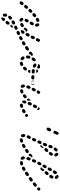

<svg xmlns="http://www.w3.org/2000/svg" viewBox="968 -1583 908 2908"><g transform="rotate(90 1422.0 -129.0)"><path d="M280 255Q283 258 284 262Q286 267 285 271Q285 276 283 280Q281 284 278 287Q268 296 258 301Q250 306 241 304Q232 301 227 293Q227 293 227 293Q227 293 227 293Q229 291 231 289Q237 282 240 273Q242 266 242 258Q245 256 248 253Q255 247 264 247Q274 248 280 255ZM220 234Q218 230 216 226Q215 225 214 224Q213 223 212 222Q212 222 212 222Q207 220 204 218Q203 217 202 217Q202 217 201 217Q197 216 192 218Q188 219 184 221Q181 224 178 228Q176 232 175 236Q174 245 174 255Q174 258 174 261Q175 271 182 277Q189 283 198 282Q208 281 214 274Q220 267 219 258Q219 257 219 255Q219 249 220 243Q221 238 220 234ZM286 222Q286 226 289 230Q291 234 294 237Q302 243 311 241Q320 240 326 233Q332 225 338 216Q341 212 342 208Q343 203 342 199Q342 195 339 191Q337 187 333 184Q326 179 316 180Q307 182 302 189Q296 198 290 205Q287 209 286 213Q285 218 286 222ZM265 168Q266 163 264 159Q263 155 260 151Q257 148 253 146Q249 144 245 143Q240 143 236 144Q232 146 228 149Q219 156 212 164Q205 171 206 181Q206 190 213 196Q219 203 229 202Q238 202 244 195Q250 189 257 183Q261 180 263 176Q265 172 265 168ZM361 130Q360 131 360 132Q357 141 351 148Q346 154 339 158Q340 160 342 162Q344 164 346 165Q350 168 354 168Q359 169 363 168Q367 167 371 165Q375 162 377 158L388 141Q389 139 390 137Q391 134 391 132Q386 134 381 134Q371 134 363 131Q362 131 361 130ZM337 108Q333 100 324 97Q315 94 307 99Q297 104 288 108Q280 113 278 122Q275 131 280 139Q282 143 285 146Q289 149 293 150Q297 151 302 150Q306 150 310 148Q318 143 328 138Q336 134 339 125Q341 116 337 108ZM417 71Q415 67 412 64Q409 61 405 59Q400 58 396 58Q391 58 387 60L369 69Q360 72 357 81Q354 90 358 98Q360 102 363 105Q366 109 370 110Q375 112 379 111Q384 111 388 109L406 101Q415 97 418 88Q421 80 417 71ZM498 51Q500 47 499 43Q499 38 497 34Q493 26 485 22Q476 19 467 23L449 32Q445 34 442 37Q439 40 437 45Q436 49 436 53Q436 58 438 62Q442 70 451 73Q460 77 468 73L487 64Q491 62 494 59Q497 55 498 51ZM577 11Q579 7 578 2Q578 -2 576 -6Q572 -14 563 -17Q554 -20 546 -16L528 -6Q524 -4 521 -1Q518 3 516 7Q515 11 515 16Q516 20 518 24Q522 32 531 35Q540 38 548 34L566 24Q570 22 573 19Q576 15 577 11ZM283 29Q279 31 275 31Q270 31 266 29Q256 26 250 19Q243 12 239 3Q237 -1 237 -6Q238 -10 239 -14Q241 -18 244 -21Q248 -24 252 -26Q256 -28 261 -28Q265 -27 269 -26Q273 -24 276 -21Q279 -17 281 -13Q281 -13 283 -12Q286 -11 289 -9Q292 -6 294 -3Q294 0 294 3Q295 8 296 12Q296 13 296 15Q296 16 295 17Q294 21 291 24Q287 27 283 29ZM45 -13Q44 -17 42 -21Q40 -25 37 -28Q29 -33 20 -32Q11 -31 5 -24Q-3 -14 -8 -8Q-14 0 -12 9Q-11 18 -4 24Q0 27 4 28Q9 29 13 28Q17 28 21 25Q25 23 28 20Q32 14 40 4Q43 0 44 -4Q45 -8 45 -13ZM375 -27Q372 -30 369 -33Q365 -35 361 -36Q356 -37 352 -36Q347 -36 344 -33Q335 -28 327 -23Q319 -19 317 -10Q314 -1 319 7Q321 11 325 14Q328 17 333 18Q337 19 341 19Q346 18 350 16Q359 11 368 5Q376 -1 378 -10Q380 -19 375 -27ZM427 -17 437 -35Q439 -39 443 -42Q446 -44 450 -46Q455 -47 459 -46Q464 -46 468 -44Q476 -39 478 -30Q481 -21 477 -13L470 -1Q464 0 458 3L439 11Q438 12 436 13Q428 9 425 0Q423 -9 427 -17ZM652 -51Q650 -55 646 -58Q642 -60 638 -61Q634 -62 629 -62Q625 -61 621 -59Q612 -53 604 -48Q596 -43 593 -34Q591 -25 596 -17Q598 -14 602 -11Q605 -8 610 -7Q614 -6 618 -7Q623 -7 627 -10Q636 -15 644 -20Q652 -25 655 -34Q657 -43 652 -51ZM444 -67Q445 -68 447 -68Q446 -69 446 -70Q444 -76 444 -82Q444 -82 443 -82Q443 -83 443 -83Q440 -87 436 -89Q432 -90 427 -91Q423 -91 418 -90Q414 -88 411 -85Q403 -79 396 -72Q389 -66 388 -57Q387 -48 393 -41Q396 -37 400 -35Q404 -33 408 -33Q409 -33 409 -33Q410 -33 410 -33L417 -46Q421 -53 428 -59Q435 -65 444 -67ZM94 -95Q87 -101 78 -100Q68 -99 62 -92L49 -77Q46 -74 45 -69Q43 -65 43 -61Q44 -56 46 -52Q48 -48 51 -45Q58 -39 67 -40Q77 -40 83 -48L96 -63Q102 -70 102 -79Q101 -89 94 -95ZM271 -105Q274 -108 279 -109Q283 -110 287 -110Q292 -109 296 -107Q304 -103 307 -94Q309 -85 305 -77Q299 -67 296 -60Q294 -55 290 -53Q287 -50 283 -48Q281 -48 279 -47Q278 -47 276 -47Q271 -49 265 -50Q257 -54 254 -63Q251 -71 255 -80Q260 -88 265 -98Q267 -102 271 -105ZM712 -73Q713 -77 712 -82Q711 -86 708 -90Q703 -98 694 -99Q685 -101 677 -95Q673 -92 670 -89Q668 -85 667 -81Q667 -76 667 -72Q668 -67 671 -64Q676 -56 686 -54Q695 -53 702 -58L703 -59Q707 -61 709 -65Q711 -69 712 -73ZM467 -77Q469 -73 472 -69Q474 -66 478 -64Q487 -60 496 -62Q504 -65 509 -73L518 -91Q523 -100 520 -109Q517 -117 509 -122Q501 -126 492 -123Q483 -121 478 -112L469 -94Q467 -90 466 -86Q466 -81 467 -77ZM162 -142Q162 -147 160 -151Q159 -155 155 -158Q152 -161 148 -163Q144 -165 140 -165Q135 -165 131 -163Q127 -161 124 -158Q116 -151 109 -143Q103 -137 103 -127Q103 -118 110 -111Q116 -105 126 -105Q135 -105 141 -112Q149 -119 155 -126Q159 -129 160 -133Q162 -138 162 -142ZM308 -127Q311 -125 316 -124Q320 -124 325 -125Q329 -126 332 -129Q336 -132 338 -136Q344 -146 348 -154Q352 -162 350 -171Q347 -180 339 -184Q335 -187 330 -187Q326 -187 321 -186Q317 -185 314 -182Q310 -179 308 -175Q304 -167 299 -158Q294 -149 297 -140Q299 -132 308 -127ZM519 -142Q523 -140 528 -140Q532 -139 536 -141Q541 -142 544 -145Q548 -148 550 -152L559 -170Q563 -178 560 -187Q557 -196 549 -200Q545 -202 541 -203Q536 -203 532 -202Q528 -200 524 -197Q521 -195 519 -191L510 -172Q505 -164 508 -155Q511 -146 519 -142ZM222 -216Q217 -223 207 -224Q198 -225 191 -219Q183 -213 175 -205Q167 -199 167 -190Q166 -181 172 -174Q178 -167 188 -166Q197 -165 204 -171Q212 -178 219 -184Q226 -190 227 -199Q228 -208 222 -216ZM325 -233Q319 -241 320 -250Q321 -259 329 -265Q336 -271 345 -270Q354 -269 360 -261Q366 -255 369 -246Q371 -239 372 -230Q372 -225 370 -221Q369 -217 366 -213Q363 -210 359 -208Q355 -206 351 -206Q349 -206 348 -206Q347 -206 345 -206Q342 -207 339 -208Q334 -211 330 -216Q327 -221 327 -227Q327 -230 326 -232Q326 -233 325 -233ZM270 -269Q261 -265 250 -260Q242 -255 239 -246Q237 -237 241 -229Q245 -221 254 -218Q263 -216 271 -220Q280 -225 288 -228Q291 -229 294 -232Q297 -234 299 -238Q297 -245 298 -252Q298 -256 299 -259Q297 -262 294 -265Q291 -268 288 -270Q284 -271 279 -271Q275 -271 270 -269ZM589 -278Q581 -282 572 -280Q564 -277 559 -269Q556 -262 550 -251Q546 -243 548 -234Q551 -225 559 -221Q563 -219 568 -218Q572 -218 577 -219Q581 -221 584 -223Q588 -226 590 -230Q595 -240 598 -246Q598 -246 598 -246Q598 -247 599 -247V-248Q603 -256 600 -265Q598 -274 589 -278Z M966 -14Q964 -18 961 -21Q958 -24 953 -26Q949 -27 945 -27Q940 -27 936 -25Q928 -22 920 -20Q915 -19 912 -16Q908 -13 906 -10Q903 -6 903 -1Q902 3 903 7Q905 16 913 21Q921 26 930 24Q942 21 954 16Q963 12 966 4Q970 -5 966 -14ZM862 13Q858 13 853 12Q849 11 845 8Q834 0 826 -12Q820 -20 822 -29Q823 -38 831 -44Q835 -46 839 -47Q843 -48 848 -47Q852 -47 856 -44Q860 -42 862 -38Q867 -32 872 -28Q877 -24 879 -20Q881 -15 881 -10Q881 -7 880 -4Q880 -3 880 -2Q879 0 879 1Q878 3 877 4Q874 7 870 10Q866 12 862 13ZM1037 -64Q1037 -69 1034 -73Q1032 -77 1029 -79Q1021 -85 1012 -84Q1003 -83 997 -75Q991 -68 984 -61Q978 -54 978 -44Q979 -35 985 -29Q989 -26 993 -24Q997 -22 1001 -23Q1006 -23 1010 -25Q1014 -26 1017 -30Q1025 -38 1033 -48Q1035 -51 1036 -56Q1038 -60 1037 -64ZM730 -105Q728 -109 724 -111Q720 -114 716 -114Q711 -115 707 -114Q702 -113 699 -111L677 -95Q673 -93 671 -89Q669 -85 668 -81Q667 -76 668 -72Q669 -68 672 -64Q677 -56 686 -55Q695 -53 703 -59L725 -74Q732 -79 734 -88Q735 -97 730 -105ZM808 -94Q810 -106 812 -118Q814 -127 822 -132Q830 -137 839 -135Q848 -133 853 -125Q858 -117 856 -108Q854 -98 853 -89Q853 -84 851 -81Q848 -77 845 -74Q843 -72 841 -71Q838 -70 836 -69Q835 -69 835 -69Q833 -69 831 -69Q830 -69 828 -69Q819 -70 813 -77Q807 -84 808 -94ZM1058 -102Q1053 -100 1049 -99Q1045 -99 1040 -101Q1032 -104 1028 -112Q1023 -121 1027 -129Q1028 -133 1029 -136Q1030 -135 1032 -135Q1043 -134 1055 -132Q1063 -132 1072 -134Q1073 -135 1075 -135Q1073 -125 1069 -114Q1068 -110 1065 -107Q1062 -104 1058 -102ZM810 -151Q813 -152 816 -154Q815 -156 814 -159Q813 -161 812 -164Q806 -171 797 -173Q788 -174 780 -169L759 -153Q751 -148 750 -139Q748 -129 754 -122Q756 -118 760 -116Q764 -113 768 -113Q773 -112 777 -113Q781 -114 785 -117L790 -120Q790 -121 790 -123Q792 -131 797 -138Q802 -146 810 -151ZM1237 -155Q1240 -158 1242 -162Q1243 -166 1244 -171Q1244 -180 1237 -187Q1230 -193 1221 -193L1219 -194Q1214 -194 1210 -192Q1206 -190 1203 -187Q1200 -184 1198 -180Q1196 -176 1196 -171Q1196 -167 1198 -162Q1200 -158 1203 -155Q1206 -152 1210 -150Q1214 -149 1219 -149H1221Q1225 -148 1230 -150Q1234 -152 1237 -155ZM1165 -156Q1168 -159 1170 -163Q1172 -167 1172 -171Q1173 -181 1166 -187Q1160 -194 1151 -194L1129 -195Q1124 -195 1120 -194Q1116 -192 1113 -189Q1110 -186 1108 -182Q1106 -178 1106 -173Q1105 -164 1112 -157Q1118 -151 1127 -150L1149 -149Q1154 -149 1158 -151Q1162 -152 1165 -156ZM849 -157Q857 -152 866 -154Q875 -156 880 -164Q885 -172 891 -179Q897 -186 896 -196Q895 -205 888 -211Q881 -217 872 -216Q862 -215 857 -208Q849 -198 842 -188Q837 -180 839 -171Q841 -162 849 -157ZM1082 -175Q1082 -179 1081 -184Q1079 -188 1077 -192Q1074 -195 1070 -197Q1066 -199 1061 -200Q1051 -201 1041 -202Q1036 -203 1032 -201Q1028 -200 1024 -198Q1020 -195 1018 -191Q1016 -187 1015 -183Q1014 -173 1020 -166Q1026 -159 1035 -157Q1045 -156 1057 -155Q1066 -154 1073 -160Q1081 -166 1082 -175ZM979 -174Q984 -176 987 -179Q990 -183 991 -187Q995 -195 991 -204Q987 -212 979 -216Q970 -219 965 -223Q957 -229 948 -227Q939 -226 933 -218Q928 -211 929 -202Q931 -192 938 -187Q948 -180 962 -174Q966 -172 971 -172Q975 -172 979 -174ZM1027 -246Q1028 -247 1029 -248Q1030 -248 1031 -249Q1039 -254 1048 -252Q1057 -250 1062 -242Q1069 -232 1073 -220Q1069 -222 1064 -222Q1053 -223 1044 -224Q1035 -225 1027 -223Q1024 -223 1022 -222Q1021 -225 1021 -228Q1020 -230 1021 -233Q1025 -238 1027 -245Q1027 -245 1027 -246ZM957 -279Q969 -282 984 -282Q993 -283 1000 -276Q1007 -270 1007 -261Q1007 -251 1001 -245Q995 -238 985 -237Q980 -239 978 -241Q971 -246 963 -248Q954 -251 945 -249Q943 -249 942 -249Q942 -249 942 -250Q942 -250 941 -251Q939 -260 944 -268Q948 -276 957 -279Z M1599 8Q1601 4 1602 -1Q1602 -5 1601 -10Q1598 -18 1590 -23Q1582 -27 1573 -25Q1564 -22 1556 -21Q1552 -20 1548 -18Q1544 -15 1541 -12Q1539 -8 1538 -4Q1537 0 1537 5Q1539 14 1546 20Q1554 25 1563 24Q1574 22 1586 18Q1590 17 1594 14Q1597 12 1599 8ZM1382 -16Q1378 -25 1370 -28Q1361 -32 1352 -28Q1344 -24 1337 -23Q1328 -20 1323 -12Q1318 -4 1320 5Q1323 14 1330 19Q1338 23 1347 21Q1359 18 1371 13Q1379 9 1382 1Q1386 -8 1382 -16ZM1261 4Q1249 -8 1248 -28Q1247 -33 1249 -37Q1250 -41 1253 -45Q1256 -48 1260 -50Q1264 -52 1268 -53Q1273 -53 1277 -52Q1281 -50 1285 -47Q1288 -44 1290 -40Q1292 -36 1292 -32Q1293 -29 1293 -27Q1293 -27 1293 -27Q1296 -25 1297 -21Q1299 -18 1299 -15Q1298 -11 1298 -7Q1297 -4 1297 -1Q1296 0 1295 2Q1294 3 1293 4Q1287 11 1277 11Q1268 11 1261 4ZM1679 -51Q1677 -55 1673 -58Q1670 -61 1665 -62Q1661 -63 1656 -62Q1652 -62 1648 -59Q1639 -54 1631 -50Q1623 -45 1620 -37Q1617 -28 1622 -19Q1624 -15 1627 -13Q1631 -10 1635 -9Q1639 -7 1644 -8Q1648 -8 1652 -10Q1661 -15 1671 -21Q1679 -25 1681 -34Q1684 -43 1679 -51ZM1497 -15Q1493 -18 1491 -22Q1490 -26 1490 -30Q1489 -42 1492 -55Q1493 -64 1501 -70Q1508 -75 1518 -74Q1522 -73 1526 -70Q1529 -68 1532 -64Q1535 -61 1536 -56Q1537 -52 1536 -48Q1535 -41 1535 -36Q1528 -32 1523 -25Q1518 -18 1516 -9Q1515 -9 1514 -9Q1513 -9 1513 -9Q1508 -9 1504 -10Q1500 -12 1497 -15ZM1457 -56Q1457 -60 1455 -64Q1454 -69 1451 -72Q1448 -75 1444 -77Q1440 -79 1435 -80Q1431 -80 1427 -78Q1423 -77 1419 -74Q1410 -66 1405 -62Q1401 -59 1399 -55Q1397 -51 1396 -47Q1396 -42 1397 -38Q1398 -34 1401 -30Q1406 -23 1416 -22Q1425 -21 1432 -26Q1439 -32 1449 -40Q1452 -43 1454 -47Q1456 -51 1457 -56ZM1739 -73Q1740 -77 1739 -82Q1738 -86 1735 -90Q1730 -98 1721 -99Q1712 -101 1704 -95Q1696 -90 1694 -81Q1693 -71 1698 -64Q1701 -60 1705 -58Q1708 -55 1713 -55Q1717 -54 1721 -55Q1726 -56 1729 -58L1730 -59Q1734 -61 1736 -65Q1738 -69 1739 -73ZM1263 -104Q1267 -113 1271 -124Q1274 -132 1283 -136Q1292 -140 1300 -136Q1304 -134 1308 -131Q1311 -128 1312 -124Q1314 -120 1314 -115Q1314 -111 1312 -107Q1309 -97 1305 -88Q1302 -81 1295 -77Q1288 -73 1280 -74Q1279 -74 1279 -74Q1278 -74 1278 -75Q1277 -75 1276 -75Q1268 -78 1264 -87Q1260 -95 1263 -104ZM1467 -120 1482 -134Q1485 -137 1488 -139Q1492 -141 1496 -141Q1494 -137 1493 -133Q1489 -126 1489 -117Q1489 -108 1493 -99Q1494 -96 1496 -93Q1492 -91 1488 -88Q1484 -85 1480 -82Q1477 -82 1473 -84Q1470 -85 1468 -88Q1461 -94 1461 -104Q1461 -113 1467 -120ZM1513 -108Q1515 -103 1518 -100Q1521 -97 1526 -95Q1534 -92 1543 -95Q1551 -99 1555 -107Q1559 -116 1563 -125Q1567 -134 1564 -143Q1560 -151 1552 -155Q1543 -159 1535 -156Q1526 -153 1522 -144Q1517 -134 1514 -125Q1512 -121 1512 -116Q1512 -112 1513 -108ZM1233 -149Q1225 -148 1217 -148Q1213 -148 1210 -149Q1205 -149 1201 -151Q1197 -153 1194 -156Q1191 -159 1190 -163Q1188 -168 1189 -172Q1189 -181 1196 -188Q1203 -194 1212 -193Q1214 -193 1217 -193Q1224 -193 1230 -194Q1237 -194 1243 -190Q1249 -187 1252 -180Q1253 -178 1254 -175Q1254 -175 1254 -174Q1254 -173 1254 -173Q1254 -163 1248 -156Q1242 -149 1233 -149ZM1310 -157Q1318 -152 1327 -155Q1336 -158 1340 -167Q1345 -175 1350 -184Q1352 -188 1352 -193Q1353 -197 1351 -202Q1350 -206 1347 -209Q1344 -213 1340 -215Q1332 -219 1323 -216Q1314 -214 1310 -205Q1305 -196 1300 -187Q1296 -179 1299 -170Q1302 -161 1310 -157ZM1552 -189Q1554 -180 1562 -176Q1566 -174 1571 -173Q1575 -172 1579 -174Q1584 -175 1587 -178Q1591 -180 1593 -184Q1595 -187 1596 -189Q1598 -192 1603 -200Q1605 -204 1606 -209Q1607 -213 1606 -217Q1605 -222 1603 -225Q1600 -229 1596 -232Q1589 -237 1579 -235Q1570 -233 1565 -225Q1559 -216 1556 -211Q1556 -210 1554 -206Q1549 -198 1552 -189ZM1363 -283Q1372 -285 1379 -280Q1387 -275 1389 -266Q1391 -257 1386 -249Q1385 -247 1382 -243Q1381 -241 1380 -240Q1379 -239 1378 -238Q1375 -233 1370 -231Q1365 -228 1360 -228Q1356 -232 1351 -235Q1346 -237 1341 -238Q1337 -244 1337 -251Q1338 -258 1342 -264Q1345 -269 1348 -273Q1353 -281 1363 -283ZM1624 -272Q1632 -267 1634 -258Q1636 -249 1631 -241Q1628 -236 1625 -232Q1623 -235 1621 -239Q1616 -246 1609 -250Q1601 -255 1593 -257Q1590 -257 1588 -258Q1591 -262 1593 -265Q1598 -273 1607 -275Q1616 -277 1624 -272Z M1913 -382Q1921 -378 1930 -381Q1939 -384 1943 -392L1955 -418Q1956 -422 1957 -427Q1957 -431 1955 -435Q1954 -440 1951 -443Q1948 -446 1944 -448Q1940 -450 1935 -450Q1931 -450 1926 -449Q1922 -447 1919 -444Q1916 -441 1914 -437L1902 -412Q1898 -403 1901 -394Q1904 -386 1913 -382ZM1949 -498Q1951 -494 1954 -491Q1957 -487 1961 -485Q1965 -484 1970 -483Q1974 -483 1978 -485Q1983 -486 1986 -489Q1989 -492 1991 -496L2007 -531Q2009 -536 2009 -540Q2010 -544 2008 -549Q2007 -553 2004 -556Q2001 -559 1997 -561Q1988 -565 1979 -562Q1971 -559 1967 -550L1950 -515Q1948 -511 1948 -507Q1948 -502 1949 -498Z M2126 9Q2128 5 2128 0Q2129 -4 2127 -9Q2125 -18 2116 -22Q2108 -26 2099 -24Q2090 -21 2081 -19Q2072 -17 2067 -10Q2061 -2 2063 7Q2064 12 2066 15Q2069 19 2073 22Q2076 24 2081 25Q2085 26 2089 25Q2100 23 2112 19Q2117 18 2120 15Q2124 12 2126 9ZM2004 -6Q1998 -19 1998 -36Q1998 -45 2005 -52Q2011 -58 2021 -58Q2030 -58 2036 -52Q2043 -45 2043 -36Q2043 -28 2045 -24Q2046 -23 2046 -22Q2046 -21 2047 -20Q2042 -13 2041 -5Q2040 -2 2040 1Q2039 3 2037 4Q2035 5 2034 6Q2025 9 2016 6Q2008 2 2004 -6ZM2207 -50Q2205 -54 2202 -57Q2198 -60 2194 -61Q2189 -62 2185 -62Q2181 -61 2177 -59Q2167 -54 2159 -49Q2150 -45 2148 -36Q2145 -27 2149 -19Q2151 -15 2155 -12Q2158 -9 2162 -7Q2167 -6 2171 -7Q2176 -7 2180 -9Q2189 -14 2199 -20Q2207 -24 2210 -33Q2212 -42 2207 -50ZM2265 -90Q2263 -94 2259 -96Q2255 -98 2251 -99Q2247 -100 2242 -99Q2238 -98 2234 -95H2233Q2225 -89 2224 -80Q2222 -71 2227 -63Q2230 -60 2234 -57Q2237 -55 2242 -54Q2246 -53 2251 -54Q2255 -55 2259 -58L2260 -59Q2268 -64 2269 -73Q2271 -82 2265 -90ZM2018 -95Q2019 -91 2022 -87Q2025 -84 2029 -81Q2037 -77 2046 -79Q2055 -82 2059 -90Q2063 -96 2070 -110Q2072 -114 2072 -118Q2072 -123 2071 -127Q2070 -131 2067 -135Q2064 -138 2060 -140Q2051 -144 2043 -141Q2034 -138 2030 -130Q2023 -118 2020 -112Q2018 -108 2017 -104Q2017 -99 2018 -95ZM2059 -174Q2060 -170 2063 -167Q2066 -163 2070 -161Q2079 -157 2087 -161Q2096 -164 2100 -172L2109 -191Q2111 -196 2111 -200Q2112 -204 2110 -209Q2109 -213 2106 -216Q2103 -220 2099 -221Q2090 -225 2081 -222Q2073 -219 2069 -211L2059 -191Q2058 -187 2057 -183Q2057 -178 2059 -174ZM2099 -277 2097 -273Q2095 -269 2095 -264Q2095 -260 2097 -256Q2098 -251 2101 -248Q2104 -245 2108 -243Q2117 -239 2126 -243Q2134 -246 2138 -254L2140 -259L2147 -274Q2151 -282 2147 -291Q2144 -300 2136 -304Q2127 -307 2118 -304Q2110 -301 2106 -292ZM2187 -288 2202 -304Q2208 -310 2208 -320Q2208 -329 2201 -335Q2200 -336 2200 -336Q2199 -337 2199 -337L2195 -329Q2192 -321 2186 -315Q2180 -308 2171 -305Q2169 -304 2167 -303Q2168 -301 2168 -299Q2172 -291 2171 -281Q2176 -282 2180 -283Q2184 -285 2187 -288ZM2145 -325Q2149 -324 2154 -324Q2158 -324 2162 -325Q2167 -327 2170 -330Q2173 -334 2174 -338L2183 -357Q2186 -366 2182 -375Q2179 -383 2170 -387Q2166 -388 2162 -388Q2157 -388 2153 -387Q2149 -385 2146 -382Q2143 -379 2141 -374L2133 -355Q2129 -346 2133 -337Q2137 -329 2145 -325ZM2263 -401Q2260 -404 2255 -406Q2251 -407 2247 -407Q2242 -407 2238 -405Q2234 -403 2231 -400L2216 -384Q2210 -377 2210 -368Q2211 -359 2218 -352Q2224 -346 2234 -346Q2243 -347 2249 -354L2264 -369Q2270 -376 2270 -385Q2270 -395 2263 -401ZM2165 -421Q2167 -417 2170 -414Q2173 -411 2177 -409Q2186 -406 2195 -410Q2203 -415 2206 -423Q2210 -433 2213 -442Q2217 -451 2213 -460Q2209 -468 2201 -472Q2197 -473 2192 -473Q2188 -473 2183 -471Q2179 -470 2176 -466Q2173 -463 2171 -459Q2167 -449 2164 -438Q2162 -434 2162 -429Q2163 -425 2165 -421ZM2316 -473Q2316 -474 2315 -474Q2315 -474 2314 -475Q2308 -475 2302 -477Q2297 -476 2292 -473Q2288 -471 2285 -466Q2281 -459 2274 -450Q2269 -443 2270 -434Q2271 -424 2279 -419Q2286 -413 2295 -414Q2305 -416 2310 -423Q2318 -433 2323 -442Q2328 -450 2326 -459Q2324 -468 2316 -473ZM2211 -493Q2215 -490 2219 -489Q2224 -488 2228 -488Q2232 -489 2236 -491Q2240 -493 2243 -497Q2249 -504 2255 -509Q2258 -512 2260 -516Q2262 -520 2262 -525Q2263 -529 2261 -534Q2260 -538 2257 -541Q2254 -545 2250 -547Q2246 -548 2241 -549Q2237 -549 2233 -548Q2228 -546 2225 -543Q2216 -535 2208 -525Q2202 -517 2203 -508Q2204 -499 2211 -493ZM2316 -555Q2323 -550 2328 -543Q2333 -536 2337 -528Q2340 -519 2336 -510Q2333 -502 2324 -499Q2315 -495 2307 -499Q2298 -503 2295 -511Q2293 -516 2290 -518Q2288 -519 2287 -520Q2286 -521 2285 -523Q2285 -523 2285 -523Q2285 -533 2282 -542Q2282 -542 2282 -543Q2282 -545 2283 -546Q2284 -548 2284 -549Q2290 -557 2299 -558Q2308 -560 2316 -555Z M2470 8Q2473 4 2473 0Q2474 -5 2473 -9Q2470 -18 2462 -23Q2454 -27 2445 -25Q2436 -23 2427 -21Q2417 -20 2412 -12Q2407 -5 2408 5Q2409 9 2411 13Q2413 17 2417 19Q2421 22 2425 23Q2429 24 2434 23Q2445 21 2457 18Q2461 17 2465 15Q2468 12 2470 8ZM2363 12Q2359 11 2355 9Q2351 7 2349 3Q2344 -3 2341 -10Q2337 -18 2336 -26Q2334 -35 2340 -42Q2345 -50 2354 -52Q2363 -53 2371 -48Q2379 -43 2380 -34Q2381 -28 2384 -24Q2386 -22 2387 -20Q2388 -18 2388 -15Q2387 -12 2386 -9Q2385 -3 2385 2Q2384 4 2383 5Q2382 6 2380 8Q2376 10 2372 11Q2368 13 2363 12ZM2553 -50Q2550 -54 2547 -57Q2543 -59 2539 -61Q2535 -62 2530 -61Q2526 -61 2522 -58Q2513 -53 2504 -49Q2496 -44 2493 -35Q2490 -26 2495 -18Q2499 -10 2508 -7Q2517 -4 2525 -9Q2534 -14 2544 -19Q2553 -24 2555 -33Q2557 -42 2553 -50ZM2610 -90Q2608 -94 2604 -96Q2600 -98 2596 -99Q2591 -100 2587 -99Q2583 -98 2579 -95H2578Q2570 -89 2569 -80Q2567 -71 2572 -63Q2575 -60 2579 -57Q2583 -55 2587 -54Q2591 -53 2596 -54Q2600 -55 2604 -58L2605 -59Q2613 -64 2614 -73Q2616 -82 2610 -90ZM2282 -103Q2280 -106 2276 -108Q2272 -111 2268 -112Q2263 -112 2259 -111Q2255 -110 2251 -107Q2242 -101 2234 -95Q2226 -90 2225 -81Q2223 -72 2229 -64Q2234 -56 2243 -55Q2252 -53 2260 -59Q2268 -64 2277 -71Q2285 -77 2286 -86Q2288 -95 2282 -103ZM2362 -75Q2371 -73 2379 -77Q2387 -81 2390 -90Q2393 -99 2396 -109Q2398 -114 2398 -118Q2398 -123 2396 -127Q2394 -131 2390 -134Q2387 -137 2383 -138Q2379 -140 2374 -139Q2370 -139 2366 -137Q2362 -135 2359 -132Q2356 -129 2354 -125Q2350 -114 2347 -104Q2344 -95 2349 -86Q2353 -78 2362 -75ZM2354 -157Q2354 -157 2354 -157Q2353 -158 2353 -158Q2347 -165 2338 -167Q2329 -168 2321 -162L2305 -149Q2298 -143 2296 -133Q2295 -124 2301 -117Q2306 -112 2312 -109Q2319 -107 2325 -109Q2325 -110 2326 -110Q2329 -121 2333 -132Q2336 -140 2341 -147Q2347 -153 2354 -157ZM2380 -173Q2382 -169 2385 -165Q2388 -162 2392 -160Q2400 -156 2409 -160Q2418 -163 2422 -171L2430 -191Q2434 -199 2431 -208Q2428 -216 2419 -220Q2411 -224 2402 -221Q2393 -218 2389 -209L2381 -190Q2379 -186 2379 -181Q2379 -177 2380 -173ZM2430 -242Q2438 -237 2447 -240Q2456 -243 2460 -251L2470 -270Q2474 -278 2471 -287Q2468 -296 2460 -300Q2452 -305 2443 -302Q2434 -299 2430 -291L2420 -272Q2416 -264 2419 -255Q2422 -246 2430 -242ZM2552 -340Q2549 -343 2545 -345Q2540 -347 2536 -346Q2534 -342 2532 -338L2522 -319Q2518 -312 2511 -306Q2506 -302 2501 -300Q2501 -298 2503 -296Q2504 -295 2505 -293Q2512 -287 2521 -287Q2530 -286 2537 -293L2552 -308Q2559 -315 2559 -324Q2559 -333 2552 -340ZM2461 -335Q2462 -330 2465 -327Q2468 -323 2471 -321Q2480 -317 2489 -319Q2498 -322 2502 -330L2512 -348Q2517 -357 2514 -366Q2512 -375 2504 -379Q2495 -384 2486 -381Q2478 -378 2473 -370L2463 -352Q2461 -348 2460 -343Q2460 -339 2461 -335ZM2612 -407Q2605 -413 2596 -412Q2586 -411 2580 -404Q2574 -397 2567 -389Q2560 -382 2561 -373Q2561 -363 2568 -357Q2575 -351 2585 -351Q2594 -352 2600 -359Q2608 -367 2614 -375Q2621 -382 2620 -391Q2619 -401 2612 -407ZM2516 -400Q2524 -395 2533 -397Q2542 -400 2546 -408L2557 -426Q2561 -434 2559 -443Q2557 -452 2549 -457Q2540 -462 2531 -459Q2522 -457 2518 -449L2507 -430Q2503 -422 2505 -413Q2507 -404 2516 -400ZM2662 -482Q2661 -482 2661 -482Q2661 -482 2661 -482Q2654 -481 2647 -483Q2645 -483 2644 -483Q2640 -482 2637 -479Q2633 -477 2631 -473Q2627 -465 2621 -456Q2616 -449 2617 -439Q2619 -430 2627 -425Q2635 -420 2644 -422Q2653 -424 2658 -431Q2665 -442 2670 -451Q2675 -459 2672 -468Q2670 -477 2662 -482ZM2560 -478Q2564 -475 2568 -475Q2572 -474 2577 -475Q2581 -476 2585 -479Q2588 -482 2591 -485Q2597 -495 2601 -502Q2607 -509 2605 -519Q2604 -528 2596 -533Q2588 -539 2579 -537Q2570 -535 2565 -528Q2559 -520 2552 -509Q2547 -501 2550 -492Q2552 -483 2560 -478ZM2632 -561Q2636 -563 2640 -563Q2645 -563 2649 -561Q2657 -558 2663 -552Q2670 -547 2675 -539Q2680 -531 2678 -522Q2676 -513 2668 -508Q2661 -503 2652 -505Q2642 -507 2637 -515Q2635 -518 2632 -519Q2631 -520 2629 -520Q2628 -521 2627 -522Q2627 -522 2627 -522Q2626 -532 2621 -539Q2619 -541 2618 -543Q2618 -545 2618 -546Q2619 -547 2619 -549Q2621 -553 2624 -556Q2627 -559 2632 -561Z M2636 -87Q2636 -91 2635 -96Q2634 -100 2632 -104Q2629 -108 2625 -110Q2622 -112 2617 -113Q2613 -114 2608 -113Q2604 -112 2600 -109L2579 -94Q2575 -91 2573 -88Q2571 -84 2570 -79Q2569 -75 2570 -71Q2571 -66 2574 -63Q2576 -59 2580 -57Q2584 -54 2588 -53Q2593 -53 2597 -54Q2601 -55 2605 -57L2626 -72Q2630 -75 2632 -79Q2635 -83 2636 -87ZM2713 -163Q2710 -166 2706 -169Q2702 -171 2698 -172Q2693 -172 2689 -171Q2685 -170 2681 -167L2660 -152Q2652 -146 2651 -137Q2650 -128 2655 -121Q2658 -117 2662 -115Q2665 -112 2670 -112Q2674 -111 2679 -112Q2683 -113 2687 -116L2708 -131Q2715 -137 2717 -146Q2718 -155 2713 -163ZM2791 -225Q2785 -232 2776 -233Q2766 -234 2759 -228Q2750 -220 2739 -212Q2732 -206 2731 -197Q2730 -187 2735 -180Q2741 -173 2750 -172Q2760 -171 2767 -177Q2778 -185 2788 -193Q2795 -199 2796 -208Q2797 -218 2791 -225ZM2849 -280Q2846 -283 2841 -285Q2837 -287 2833 -286Q2828 -286 2824 -285Q2820 -283 2817 -280Q2815 -278 2813 -276Q2806 -269 2806 -260Q2806 -250 2813 -244Q2819 -237 2828 -237Q2838 -237 2844 -244Q2847 -246 2849 -248Q2856 -255 2855 -264Q2855 -274 2849 -280Z"/></g></svg>

Font: FRB American Cursive Guidelines Dashed Extrabold
Style: Bold Italic
Weight: 800
Italic angle: -25°
Version: Version 2.0;Modular Font Editor K font №1